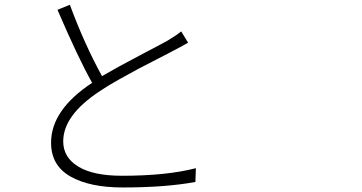

<svg xmlns="http://www.w3.org/2000/svg" viewBox="-20 -784 1540 817"><path d="M751 -650.4 780.3 -602.5Q761.7 -590.8 717.8 -568.4Q704.1 -560.5 654.8 -535.6Q605.5 -510.7 569.8 -491.7Q534.2 -472.7 485.4 -445.3Q436.5 -418 402.3 -394.5Q249 -293 249 -182.6Q249 -114.3 313 -75.2Q377 -36.1 499 -36.1Q689.5 -36.1 813.5 -68.4L811.5 -9.8Q685.5 13.7 502 13.7Q361.3 13.7 279.3 -33.2Q197.3 -80.1 197.3 -176.8Q197.3 -316.4 372.1 -431.6Q313.5 -535.2 224.6 -742.2L277.3 -763.7Q338.9 -596.7 414.1 -460Q471.7 -494.1 573.2 -547.4Q674.8 -600.6 693.4 -611.3Q732.4 -634.8 751 -650.4Z"/></svg>

Font: Bpmf Zihi Sans Light
Style: Light
Weight: 300
Foundry: But Ko
Version: Version 1.320